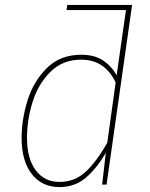

<svg xmlns="http://www.w3.org/2000/svg" viewBox="-20 -752 609 782"><path d="M414 0H396L411 -130Q375 -67 330 -28.5Q285 10 222 10Q151 10 109.5 -43Q68 -96 68 -190Q68 -266 92.5 -344Q117 -422 171.5 -475.5Q226 -529 311 -529Q366 -529 401 -505Q436 -481 455 -445L493 -711H251L254 -732H518ZM451 -416Q407 -509 311 -509Q235 -509 185 -459Q135 -409 112.5 -336Q90 -263 90 -191Q90 -106 125.5 -58.5Q161 -11 222 -11Q284 -11 328.5 -52Q373 -93 417 -171Z"/></svg>

Font: Fira Sans Thin
Style: Italic
Weight: 250
Italic angle: -8°
Designer: Carrois Corporate & Edenspiekermann AG
Foundry: Carrois Corporate GbR & Edenspiekermann AG
Version: Version 4.203